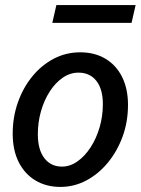

<svg xmlns="http://www.w3.org/2000/svg" viewBox="-20 -726 554 756"><path d="M218 10Q162 10 119.5 -15.5Q77 -41 53.5 -88Q30 -135 30 -200Q30 -265 50.5 -323Q71 -381 107.5 -425.5Q144 -470 192 -495Q240 -520 296 -520Q353 -520 395.5 -494.5Q438 -469 461 -422.5Q484 -376 484 -313Q484 -247 463 -189Q442 -131 405 -86Q368 -41 320 -15.5Q272 10 218 10ZM224 -70Q256 -70 285 -90.5Q314 -111 336.5 -145.5Q359 -180 372 -224Q385 -268 385 -316Q385 -375 359.5 -407.5Q334 -440 289 -440Q256 -440 227 -420Q198 -400 176 -366Q154 -332 141.5 -288.5Q129 -245 129 -197Q129 -137 154.5 -103.5Q180 -70 224 -70ZM186 -636 202 -706H514L498 -636Z"/></svg>

Font: Instrument Sans SemiCondensed Medium
Style: Italic
Weight: 500
Width: 4
Italic angle: -13°
Designer: Rodrigo Fuenzalida
Foundry: fragTYPE
Version: Version 1.000;gftools[0.9.28]